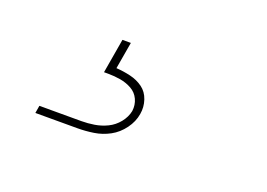

<svg xmlns="http://www.w3.org/2000/svg" viewBox="-48 -105 596 429"><g transform="rotate(20 250.0 110.0)"><path d="M57 220 60 202H160Q175 202 190.5 199.5Q206 197 220.5 190Q235 183 245.5 170Q256 157 259 142Q261 127 255 114Q249 101 236.5 94Q224 87 209.5 84.5Q195 82 180 82H170L184 0H204L193 64Q210 65 227 69Q244 73 257 82.5Q270 92 275.5 108.5Q281 125 278 142Q275 161 262.5 178Q250 195 232.5 204.5Q215 214 195.5 217Q176 220 157 220Z"/></g></svg>

Font: Iosevka SS04 Thin Oblique
Style: Regular
Weight: 100
Italic angle: -9°
Monospace: yes
Designer: Belleve Invis
Foundry: Belleve Invis
Version: Version 19.0.0; ttfautohint (v1.8.4)